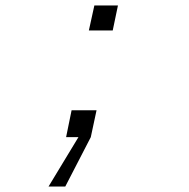

<svg xmlns="http://www.w3.org/2000/svg" viewBox="-20 -500 690 700"><path d="M221 0 241 -98H332L311 0L218 180H157L266 0ZM304 -389 324 -480H410L391 -389Z"/></svg>

Font: Azeret Mono Thin ExtraLight
Style: Italic
Weight: 250
Italic angle: -12°
Version: Version 1.002